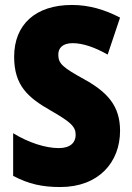

<svg xmlns="http://www.w3.org/2000/svg" viewBox="-20 -744 531 774"><path d="M464 -217C464 -317 413 -372 322 -423C233 -472 215 -487 215 -524C215 -550 232 -570 273 -570C313 -570 361 -554 414 -524L464 -673C403 -705 339 -724 270 -724C123 -724 37 -645 37 -515C37 -398 94 -350 185 -298C267 -251 285 -233 285 -200C285 -169 263 -147 217 -147C163 -147 95 -169 33 -207V-35C96 -2 150 10 223 10C377 10 464 -89 464 -217Z"/></svg>

Font: Noto Sans Gurmukhi Condensed Black
Style: Regular
Weight: 900
Width: 3
Designer: Jelle Bosma - Monotype Design Team
Foundry: Monotype Imaging Inc.
Version: Version 2.004